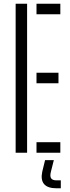

<svg xmlns="http://www.w3.org/2000/svg" viewBox="-20 -820 374 1031"><path d="M64 0V-800H125.5V0ZM176 0V-56.5H304V0ZM176 -373V-429.5H294V-373ZM176 -743.5V-800H304V-743.5ZM306.5 191H283Q236 191 216.8 168.5Q197.5 146 207 101.5L222 40H269L253.5 101.5Q247 126.5 254.5 137.5Q262 148.5 284 148.5H306.5Z"/></svg>

Font: Big Shoulders Stencil Text Thin Light
Style: Regular
Weight: 300
Version: Version 2.001